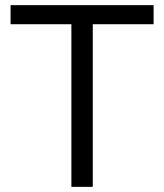

<svg xmlns="http://www.w3.org/2000/svg" viewBox="-20 -725 637 745"><path d="M340 -631V0H257V-631H21V-705H576V-631Z"/></svg>

Font: Metropolitano
Style: Regular
Weight: 400
Designer: Fonts by Alex Slobzheninov & Chris M. Simpson / Changes by Cristiano Sobral
Foundry: Fonts by Alex Slobzheninov & Chris M. Simpson / Changes by Cristiano Sobral
Version: Version 1.00;August 30, 2020;FontCreator 13.0.0.2681 64-bit